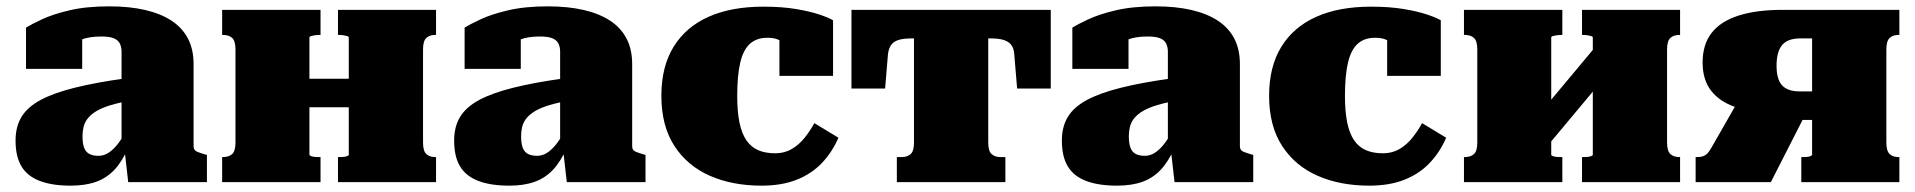

<svg xmlns="http://www.w3.org/2000/svg" viewBox="-20 -574 6033 605"><path d="M375 -327V-254Q340 -247 316 -238.5Q292 -230 277 -219.5Q262 -209 254 -197.5Q246 -186 243 -172.5Q240 -159 240 -145Q240 -121 245.5 -107.5Q251 -94 262.5 -88.5Q274 -83 290 -83Q305 -83 318.5 -90.5Q332 -98 346 -114Q360 -130 375 -157L385 -110Q365 -65 340.5 -39Q316 -13 282.5 -1Q249 11 203 11Q144 11 105 -4Q66 -19 47.5 -50Q29 -81 29 -131Q29 -175 48 -206Q67 -237 108 -259Q149 -281 215 -297.5Q281 -314 375 -327ZM384 0 372 -106 363 -101V-412Q363 -425 358 -436Q353 -447 339.5 -453Q326 -459 299 -459Q261 -459 236 -449Q211 -439 203 -427Q192 -431 188.5 -438.5Q185 -446 190 -454.5Q195 -463 207 -468.5Q219 -474 239 -473V-357H62V-487Q78 -497 112 -513Q146 -529 199 -541.5Q252 -554 324 -554Q388 -554 437.5 -542.5Q487 -531 521 -508.5Q555 -486 572.5 -452Q590 -418 590 -372V-114Q590 -106 593.5 -101.5Q597 -97 604.5 -94.5Q612 -92 624 -88L632 -86V0Z M722 -125V-418Q722 -445 711.5 -454.5Q701 -464 682 -464H680V-543H990V-464H986Q980 -464 973 -463Q966 -462 960.5 -460.5Q955 -459 955 -456V-87Q955 -84 960.5 -82Q966 -80 973 -79.5Q980 -79 985 -79H990V0H680V-79H682Q701 -79 711.5 -88.5Q722 -98 722 -125ZM1079 -86V-455Q1079 -459 1073.5 -460.5Q1068 -462 1061.5 -463Q1055 -464 1049 -464H1045V-543H1354V-464H1352Q1334 -464 1323.5 -454.5Q1313 -445 1313 -418V-125Q1313 -98 1323.5 -88.5Q1334 -79 1352 -79H1354V0H1045V-79H1049Q1055 -79 1061.5 -79.5Q1068 -80 1073.5 -82Q1079 -84 1079 -86ZM871 -236V-326H1163V-236Z M1757 -327V-254Q1722 -247 1698 -238.5Q1674 -230 1659 -219.5Q1644 -209 1636 -197.5Q1628 -186 1625 -172.5Q1622 -159 1622 -145Q1622 -121 1627.5 -107.5Q1633 -94 1644.5 -88.5Q1656 -83 1672 -83Q1687 -83 1700.5 -90.5Q1714 -98 1728 -114Q1742 -130 1757 -157L1767 -110Q1747 -65 1722.5 -39Q1698 -13 1664.5 -1Q1631 11 1585 11Q1526 11 1487 -4Q1448 -19 1429.5 -50Q1411 -81 1411 -131Q1411 -175 1430 -206Q1449 -237 1490 -259Q1531 -281 1597 -297.5Q1663 -314 1757 -327ZM1766 0 1754 -106 1745 -101V-412Q1745 -425 1740 -436Q1735 -447 1721.5 -453Q1708 -459 1681 -459Q1643 -459 1618 -449Q1593 -439 1585 -427Q1574 -431 1570.5 -438.5Q1567 -446 1572 -454.5Q1577 -463 1589 -468.5Q1601 -474 1621 -473V-357H1444V-487Q1460 -497 1494 -513Q1528 -529 1581 -541.5Q1634 -554 1706 -554Q1770 -554 1819.5 -542.5Q1869 -531 1903 -508.5Q1937 -486 1954.5 -452Q1972 -418 1972 -372V-114Q1972 -106 1975.5 -101.5Q1979 -97 1986.5 -94.5Q1994 -92 2006 -88L2014 -86V0Z M2423 -91Q2452 -91 2475 -104.5Q2498 -118 2515.5 -140Q2533 -162 2546 -186L2622 -140Q2602 -94 2569.5 -60Q2537 -26 2490 -7.5Q2443 11 2380 11Q2287 11 2216 -20.5Q2145 -52 2104.5 -115Q2064 -178 2064 -272Q2064 -364 2102.5 -426.5Q2141 -489 2212.5 -521Q2284 -553 2385 -553Q2444 -553 2488.5 -545.5Q2533 -538 2562.5 -528Q2592 -518 2605 -510V-335H2436V-495Q2451 -496 2458 -487Q2465 -478 2467 -466Q2469 -454 2466.5 -443.5Q2464 -433 2460 -431Q2447 -442 2433.5 -448.5Q2420 -455 2398 -455Q2364 -455 2343 -436Q2322 -417 2312.5 -376.5Q2303 -336 2303 -272Q2303 -223 2310 -188.5Q2317 -154 2331.5 -132.5Q2346 -111 2368.5 -101Q2391 -91 2423 -91Z M2987 -453V-543H3291V-295H3185L3176 -403Q3175 -420 3167.5 -431Q3160 -442 3144.5 -447.5Q3129 -453 3100 -453ZM2968 -453H2854Q2825 -453 2809.5 -447.5Q2794 -442 2787 -431Q2780 -420 2778 -403L2769 -295H2663V-543H2968ZM3094 -125Q3094 -98 3104.5 -88.5Q3115 -79 3133 -79H3148V0H2806V-79H2821Q2839 -79 2849.5 -88.5Q2860 -98 2860 -125V-543H3094Z M3672 -327V-254Q3637 -247 3613 -238.5Q3589 -230 3574 -219.5Q3559 -209 3551 -197.5Q3543 -186 3540 -172.5Q3537 -159 3537 -145Q3537 -121 3542.5 -107.5Q3548 -94 3559.5 -88.5Q3571 -83 3587 -83Q3602 -83 3615.5 -90.5Q3629 -98 3643 -114Q3657 -130 3672 -157L3682 -110Q3662 -65 3637.5 -39Q3613 -13 3579.5 -1Q3546 11 3500 11Q3441 11 3402 -4Q3363 -19 3344.5 -50Q3326 -81 3326 -131Q3326 -175 3345 -206Q3364 -237 3405 -259Q3446 -281 3512 -297.5Q3578 -314 3672 -327ZM3681 0 3669 -106 3660 -101V-412Q3660 -425 3655 -436Q3650 -447 3636.5 -453Q3623 -459 3596 -459Q3558 -459 3533 -449Q3508 -439 3500 -427Q3489 -431 3485.5 -438.5Q3482 -446 3487 -454.5Q3492 -463 3504 -468.5Q3516 -474 3536 -473V-357H3359V-487Q3375 -497 3409 -513Q3443 -529 3496 -541.5Q3549 -554 3621 -554Q3685 -554 3734.5 -542.5Q3784 -531 3818 -508.5Q3852 -486 3869.5 -452Q3887 -418 3887 -372V-114Q3887 -106 3890.5 -101.5Q3894 -97 3901.5 -94.5Q3909 -92 3921 -88L3929 -86V0Z M4338 -91Q4367 -91 4390 -104.5Q4413 -118 4430.5 -140Q4448 -162 4461 -186L4537 -140Q4517 -94 4484.5 -60Q4452 -26 4405 -7.5Q4358 11 4295 11Q4202 11 4131 -20.5Q4060 -52 4019.5 -115Q3979 -178 3979 -272Q3979 -364 4017.5 -426.5Q4056 -489 4127.5 -521Q4199 -553 4300 -553Q4359 -553 4403.5 -545.5Q4448 -538 4477.5 -528Q4507 -518 4520 -510V-335H4351V-495Q4366 -496 4373 -487Q4380 -478 4382 -466Q4384 -454 4381.5 -443.5Q4379 -433 4375 -431Q4362 -442 4348.5 -448.5Q4335 -455 4313 -455Q4279 -455 4258 -436Q4237 -417 4227.5 -376.5Q4218 -336 4218 -272Q4218 -223 4225 -188.5Q4232 -154 4246.5 -132.5Q4261 -111 4283.5 -101Q4306 -91 4338 -91Z M4635 -125V-418Q4635 -445 4624.5 -454.5Q4614 -464 4595 -464H4593V-543H4903V-464H4899Q4893 -464 4886 -463Q4879 -462 4873.5 -460.5Q4868 -459 4868 -456V-86Q4868 -84 4873.5 -82Q4879 -80 4886 -79.5Q4893 -79 4898 -79H4903V0H4593V-79H4595Q4614 -79 4624.5 -88.5Q4635 -98 4635 -125ZM4999 -86V-456Q4999 -459 4993.5 -460.5Q4988 -462 4981.5 -463Q4975 -464 4969 -464H4965V-543H5274V-464H5272Q5254 -464 5243.5 -454.5Q5233 -445 5233 -418V-125Q5233 -98 5243.5 -88.5Q5254 -79 5272 -79H5274V0H4965V-79H4969Q4975 -79 4981.5 -79.5Q4988 -80 4993.5 -82Q4999 -84 4999 -86ZM4855 -113 4797 -175 5011 -431 5069 -369Z M5690 -453H5653Q5613 -453 5595.5 -432Q5578 -411 5578 -367Q5578 -324 5595.5 -305Q5613 -286 5651 -286H5707V-196H5593L5570 -216Q5499 -219 5448.5 -236.5Q5398 -254 5371.5 -288.5Q5345 -323 5345 -377Q5345 -434 5373.5 -470.5Q5402 -507 5458.5 -525Q5515 -543 5598 -543H5965V-464H5963Q5945 -464 5934.5 -454.5Q5924 -445 5924 -418V-125Q5924 -98 5934.5 -88.5Q5945 -79 5963 -79H5965V0H5656V-79H5660Q5666 -79 5673 -79.5Q5680 -80 5685 -82Q5690 -84 5690 -87ZM5464 -268 5667 -210 5560 0H5323V-79H5326Q5339 -79 5347 -82Q5355 -85 5361 -91.5Q5367 -98 5373 -109Z"/></svg>

Font: Roboto Serif Black
Style: Regular
Weight: 900
Designer: Greg Gazdowicz
Foundry: Commercial Type
Version: Version 1.008